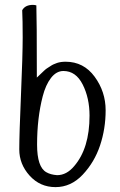

<svg xmlns="http://www.w3.org/2000/svg" viewBox="-20 -761 492 787"><path d="M71 -719Q83 -741 115 -741Q122 -741 129 -739Q131 -686 131 -443Q132 -444 140.5 -452Q149 -460 151 -462Q153 -464 161 -471.5Q169 -479 173.5 -481.5Q178 -484 186 -489.5Q194 -495 200 -497.5Q206 -500 214 -503Q229 -508 249 -508Q323 -508 368 -446.5Q413 -385 413 -309Q413 -233 390 -164.5Q367 -96 319 -45Q271 6 207.5 6Q144 6 101.5 -41Q59 -88 59 -148.5Q59 -209 66 -372.5Q73 -536 73 -607.5Q73 -679 71 -719ZM214 -43Q253 -43 284 -80Q347 -153 347 -287Q347 -359 319 -414.5Q291 -470 240 -470Q211 -470 189 -441.5Q167 -413 155 -366Q132 -277 132 -168Q132 -76 170 -55Q187 -45 214 -43Z"/></svg>

Font: Handlee
Style: Regular
Weight: 400
Designer: Joe Prince
Foundry: Joe Prince
Version: Version 1.001